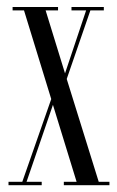

<svg xmlns="http://www.w3.org/2000/svg" viewBox="-20 -544 344 564"><path d="M5 0V-10H45.5L130.5 -253L50.5 -513.5H17V-523.5H150.5V-513.5H114L171 -328.5L233 -513.5H190V-523.5H285V-513.5H245.5L176 -312L270 -10H301.5V0H167.5V-10H205L135.5 -236L58 -10H102.5V0Z"/></svg>

Font: Imbue 100pt Light
Style: Regular
Weight: 300
Designer: Tyler Finck
Foundry: Etcetera Type Company
Version: Version 1.102; ttfautohint (v1.8.3)